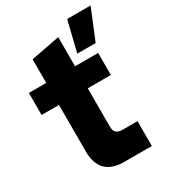

<svg xmlns="http://www.w3.org/2000/svg" viewBox="-184 -859 860 958"><g transform="rotate(-30 245.5 -380.0)"><path d="M313 -585 356 -760H491L419 -585ZM246 0Q176 0 141 -35.5Q106 -71 106 -140V-409H6V-536H106V-672L272 -704V-536H405V-409H272V-188Q272 -163 284 -153Q296 -143 318 -143H405V0Z"/></g></svg>

Font: Mona Sans Expanded
Style: Bold
Weight: 700
Width: 7
Designer: Deni Anggara
Foundry: GitHub
Version: Version 2.000